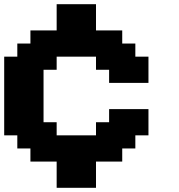

<svg xmlns="http://www.w3.org/2000/svg" viewBox="-20 -770 852 915"><path d="M250 125H437.5V0H562.5V-62.5H625V-125H687.5V-250H500V-187.5H437.5V-125H250V-187.5H187.5V-437.5H250V-500H437.5V-437.5H500V-375H687.5V-500H625V-562.5H562.5V-625H437.5V-750H250V-625H125V-562.5H62.5V-500H0V-125H62.5V-62.5H125V0H250Z"/></svg>

Font: Faithful 32x
Style: Semibold
Weight: 400
Foundry: Faithful Resource Pack
Version: Version 1.0; January 27, 2023